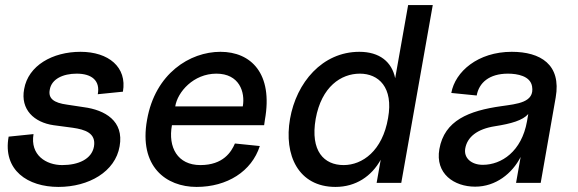

<svg xmlns="http://www.w3.org/2000/svg" viewBox="-20 -720 2274 756"><path d="M210 16C330 16 434 -44 451 -144C469 -244 393 -287 310 -298L244 -308C192 -315 169 -332 176 -367C183 -409 228 -430 282 -430C342 -430 375 -402 365 -349L464 -359C481 -456 407 -516 297 -516C187 -516 91 -462 75 -369C60 -289 114 -238 191 -227L266 -217C315 -210 359 -196 350 -143C341 -93 288 -70 225 -70C162 -70 98 -109 112 -192L14 -182C-10 -49 90 16 210 16Z M754 16C874 16 971 -45 1003 -145L905 -155C891 -122 859 -70 769 -70C679 -70 641 -140 657 -227H1020L1023 -248C1056 -431 968 -516 848 -516C728 -516 591 -431 559 -248C526 -64 634 16 754 16ZM670 -301C679 -358 742 -430 832 -430C922 -430 946 -358 936 -301Z M1301 16C1381 16 1443 -26 1479 -91L1463 0H1560L1684 -700H1587L1536 -412C1523 -476 1475 -516 1395 -516C1249 -516 1147 -395 1122 -252C1097 -109 1155 16 1301 16ZM1223 -252C1246 -379 1323 -430 1397 -430C1470 -430 1530 -377 1508 -255C1486 -126 1407 -70 1333 -70C1256 -70 1201 -125 1223 -252Z M1851 15C1932 15 1997 -37 2030 -102L2012 0H2109L2168 -336C2191 -466 2108 -516 1995 -516C1862 -516 1772 -438 1757 -354L1857 -344C1866 -394 1906 -430 1980 -430C2017 -430 2068 -421 2075 -380C2086 -316 2016 -311 1954 -302C1826 -284 1730 -246 1710 -133C1693 -36 1768 15 1851 15ZM1812 -136C1820 -180 1858 -212 1929 -223C1993 -233 2038 -246 2060 -271L2055 -242C2034 -124 1955 -71 1881 -71C1836 -71 1805 -98 1812 -136Z"/></svg>

Font: Uncut Sans Medium
Style: Italic
Weight: 500
Italic angle: -10°
Designer: Kasper Nordkvist
Foundry: Uncut Type
Version: Version 1.111;FEAKit 1.0